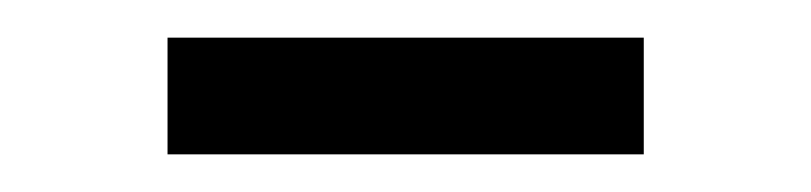

<svg xmlns="http://www.w3.org/2000/svg" viewBox="-20 -319 431 102"><path d="M69 -299V-237H322V-299H69Z"/></svg>

Font: ChivoLight
Style: Regular
Weight: 300
Designer: Hector Gatti
Foundry: Omnibus-Type
Version: Version 1.004;PS 001.004;hotconv 1.0.88;makeotf.lib2.5.64775